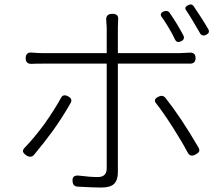

<svg xmlns="http://www.w3.org/2000/svg" viewBox="-20 -813 986 860"><path d="M434 27Q396 27 328 23Q306 22 305 -2Q302 -31 337 -26Q384 -20 418 -20Q458 -20 458 -59V-528H172Q137 -528 122 -527Q95 -526 95 -552Q95 -580 123 -577.5Q151 -575 171 -575H314H458V-690Q458 -699 456 -719Q452 -751 483 -751Q499 -751 505 -744Q511 -737 509 -720Q508 -710 508 -690V-575H785Q798 -575 826 -577Q856 -580 856 -553Q856 -526 827 -528Q807 -528 786 -528H508V-42Q508 -6 491 10.5Q474 27 434 27ZM98 -117Q85 -126 83 -134Q81 -142 92 -153Q133 -195 180 -259Q223 -320 253 -374Q262 -393 284 -382Q306 -371 297 -353Q264 -294 218 -229Q177 -173 132 -119Q118 -104 98 -117ZM821 -129Q797 -175 755 -241Q709 -313 680 -349Q664 -368 690 -380Q708 -389 720 -376Q790 -288 868 -154Q875 -142 872 -135Q869 -128 856 -121Q833 -108 821 -129ZM764 -636Q754 -658 736 -688Q732 -694 725 -706Q712 -727 705 -736Q692 -753 714 -762Q730 -768 739 -757Q776 -703 801 -655Q810 -637 791 -628Q772 -619 764 -636ZM875 -666Q869 -677 855 -700Q848 -711 845 -717Q830 -743 815 -765Q802 -780 823 -790Q838 -798 847 -786Q891 -721 913 -682Q922 -666 903 -657Q884 -648 875 -666Z"/></svg>

Font: GenSenRounded TW L
Style: Regular
Weight: 300
Version: Version 1.501;PS 1;hotconv 16.6.51;makeotf.lib2.5.65220